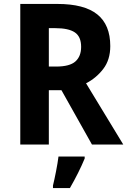

<svg xmlns="http://www.w3.org/2000/svg" viewBox="-20 -734 647 975"><path d="M271 -714Q408 -714 474 -661Q540 -608 540 -500Q540 -430 504 -383.5Q468 -337 417 -311L606 0H447L292 -276H228V0H83V-714ZM261 -591H228V-396H265Q334 -396 363 -422Q392 -448 392 -496Q392 -548 360 -569.5Q328 -591 261 -591ZM410 71Q396 105 376.5 144Q357 183 335 221H249V208Q256 180 264.5 136.5Q273 93 277 61H410Z"/></svg>

Font: Noto Sans Sinhala SemiCondensed
Style: Bold
Weight: 700
Width: 4
Designer: Jelle Bosma - Monotype Design Team
Foundry: Monotype Imaging Inc.
Version: Version 2.006; ttfautohint (v1.8.4.7-5d5b)